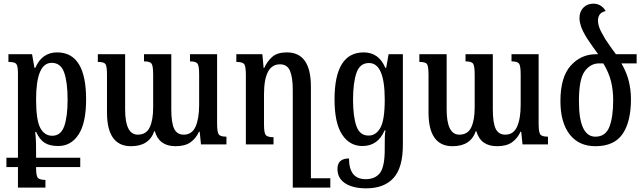

<svg xmlns="http://www.w3.org/2000/svg" viewBox="-20 -788 3509 1048"><path d="M228 194Q199 194 188 184Q177 174 177 130V124H418V73H177V53Q177 22 176.5 -6Q176 -34 172 -68H177Q197 -25 224.5 -8Q252 9 298 9Q368 9 409 -54Q450 -117 450 -245Q450 -502 292 -502Q209 -502 173 -418H168L155 -492H26V-450Q60 -450 69 -439Q78 -428 78 -386V73H15V124H78V236H228ZM265 -47Q223 -47 200 -89.5Q177 -132 177 -245Q177 -445 262 -445Q312 -445 330.5 -391.5Q349 -338 349 -244Q349 -151 330.5 -99Q312 -47 265 -47Z M1017 -492V-453Q1049 -453 1058 -441Q1067 -429 1067 -382V-215Q1067 -141 1047.5 -97Q1028 -53 983 -53Q946 -53 930.5 -85.5Q915 -118 915 -191V-492H766V-453Q798 -453 807 -441Q816 -429 816 -380V-202Q816 -132 797 -92.5Q778 -53 732 -53Q663 -53 663 -191V-492H514V-450Q547 -450 555.5 -438.5Q564 -427 564 -379V-174Q564 10 695 10Q794 10 822 -72H825Q848 10 938 10Q990 10 1020 -11.5Q1050 -33 1066 -69H1070L1077 0H1216V-42Q1182 -42 1173.5 -55Q1165 -68 1165 -114V-492Z M1783 185H1677V-315Q1677 -502 1546 -502Q1494 -502 1466.5 -478Q1439 -454 1422 -417H1419L1412 -492H1270V-450Q1304 -450 1313 -438Q1322 -426 1322 -380V0H1473V-39Q1441 -39 1431 -50.5Q1421 -62 1421 -109V-273Q1421 -437 1508 -437Q1548 -437 1563 -401Q1578 -365 1578 -298V236H1783Z M1979 240Q2076 240 2127.5 184Q2179 128 2179 3V-492H2101L2088 -418H2083Q2048 -502 1965 -502Q1806 -502 1806 -245Q1806 -117 1847 -54Q1888 9 1958 9Q2043 9 2079 -76H2084Q2081 -57 2080.5 -40.5Q2080 -24 2080 5V27Q2080 122 2054 156Q2028 190 1976 190Q1885 190 1885 77Q1822 77 1822 134Q1822 185 1864 212.5Q1906 240 1979 240ZM1992 -48Q1943 -48 1925 -101Q1907 -154 1907 -244Q1907 -335 1925.5 -389.5Q1944 -444 1994 -444Q2080 -444 2080 -245Q2080 -132 2056 -90Q2032 -48 1992 -48Z M2772 -492V-453Q2804 -453 2813 -441Q2822 -429 2822 -382V-215Q2822 -141 2802.5 -97Q2783 -53 2738 -53Q2701 -53 2685.5 -85.5Q2670 -118 2670 -191V-492H2521V-453Q2553 -453 2562 -441Q2571 -429 2571 -380V-202Q2571 -132 2552 -92.5Q2533 -53 2487 -53Q2418 -53 2418 -191V-492H2269V-450Q2302 -450 2310.5 -438.5Q2319 -427 2319 -379V-174Q2319 10 2450 10Q2549 10 2577 -72H2580Q2603 10 2693 10Q2745 10 2775 -11.5Q2805 -33 2821 -69H2825L2832 0H2971V-42Q2937 -42 2928.5 -55Q2920 -68 2920 -114V-492Z M3424 -247Q3424 -296 3412.5 -344Q3401 -392 3372 -442H3455V-492H3342Q3328 -510 3313.5 -531Q3299 -552 3283 -576Q3259 -616 3251.5 -637Q3244 -658 3244 -677Q3244 -694 3252.5 -707.5Q3261 -721 3286 -728Q3262 -768 3218 -768Q3186 -768 3164.5 -746.5Q3143 -725 3143 -689Q3143 -670 3151 -645Q3159 -620 3184 -579Q3200 -555 3215.5 -533Q3231 -511 3245 -492H3233Q3151 -492 3095 -429.5Q3039 -367 3039 -236Q3039 -120 3089 -55Q3139 10 3230 10Q3332 10 3378 -56.5Q3424 -123 3424 -247ZM3230 -42Q3140 -42 3140 -236Q3140 -356 3171.5 -399Q3203 -442 3250 -442H3273Q3304 -391 3315.5 -342.5Q3327 -294 3327 -243Q3327 -148 3306 -95Q3285 -42 3230 -42Z"/></svg>

Font: Noto Serif Armenian ExtraCondensed Semi
Style: Regular
Weight: 600
Width: 3
Designer: Monotype Design Team
Foundry: Monotype Imaging Inc.
Version: Version 1.901